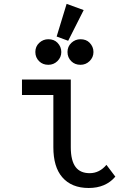

<svg xmlns="http://www.w3.org/2000/svg" viewBox="-20 -938 626 968"><path d="M561.5 -47.4Q512.7 9.8 427.2 9.8Q340.3 9.8 293.5 -44.9Q249 -96.7 249 -195.8V-459H90.8V-537.1H336.9V-195.8Q336.9 -127.4 361.8 -95.2Q385.3 -64.9 432.1 -64.9Q481.4 -64.9 516.6 -106.9ZM385.7 -740.2Q414.6 -740.2 431.6 -722.7Q451.2 -702.6 451.2 -675.8Q451.2 -648.9 431.6 -629.9Q412.6 -611.3 385.7 -611.3Q357.9 -611.3 339.8 -628.9Q320.3 -647.9 320.3 -675.8Q320.3 -703.6 339.8 -721.9Q359.4 -740.2 385.7 -740.2ZM223.6 -740.2Q252.4 -740.2 269.5 -722.7Q289.1 -702.6 289.1 -675.8Q289.1 -648.9 269.5 -629.9Q250.5 -611.3 223.6 -611.3Q195.8 -611.3 177.7 -628.9Q158.2 -647.9 158.2 -675.8Q158.2 -703.6 177.7 -721.9Q197.3 -740.2 223.6 -740.2ZM315.9 -918.5 401.9 -887.2 323.7 -732.4 265.6 -753.9Z"/></svg>

Font: Consola Mono
Style: Book
Weight: 400
Monospace: yes
Designer: Wojciech Kalinowski "wmk69" (wmk69@o2.pl)
Foundry: Wojciech Kalinowski "wmk69" (wmk69@o2.pl)
Version: Version 2.1.0